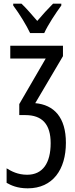

<svg xmlns="http://www.w3.org/2000/svg" viewBox="-20 -786 411 1046"><path d="M314 -766H269C235 -731 217 -712 183 -672C153 -706 122 -743 97 -766H52V-756C87 -709 123 -650 144 -606H221C242 -652 284 -715 314 -756ZM323 -537H36V-467H229L85 -219V-159H118C210 -159 256 -109 256 -6C256 102 213 166 128 166C77 166 42 147 16 131V210C39 223 73 240 131 240C268 240 339 137 339 -8C339 -147 274 -215 172 -224L323 -480Z"/></svg>

Font: Noto Sans UI Condensed
Style: Regular
Weight: 400
Width: 3
Designer: Monotype Design Team
Foundry: Monotype Imaging Inc.
Version: Version 1.901